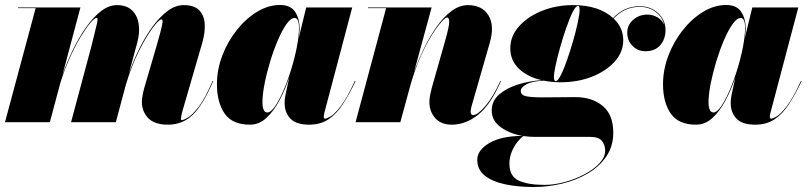

<svg xmlns="http://www.w3.org/2000/svg" viewBox="-20 -490 3235 770"><path d="M444.5 0H265L347.5 -308Q362 -367.5 368.2 -393Q374.5 -418.5 368 -418.5Q359.5 -418.5 342 -397.8Q324.5 -377 302.5 -340.5Q280.5 -304 259 -256.2Q237.5 -208.5 221 -154L180 0H0L123 -457.5H52.5V-460H302.5L230.5 -189.5Q248 -240 272.2 -289.8Q296.5 -339.5 325 -380.2Q353.5 -421 385 -445.2Q416.5 -469.5 449 -469.5Q487.5 -469.5 509.2 -448.8Q531 -428 536.2 -393.8Q541.5 -359.5 530.5 -319.5L497 -195.5Q515 -247 539.2 -295.8Q563.5 -344.5 592.2 -383.8Q621 -423 652.5 -446.2Q684 -469.5 716.5 -469.5Q759 -469.5 779 -448.8Q799 -428 801 -394Q803 -360 791.5 -319.5L711.5 -44Q709.5 -36 707.5 -27Q705.5 -18 705.5 -14.5Q705.5 -8 710.5 -8Q714 -8 731.2 -17Q748.5 -26 775 -59.2Q801.5 -92.5 832.5 -165L835 -164.5Q794.5 -70 753.5 -30Q712.5 10 653.5 10Q600 10 574.5 -16.2Q549 -42.5 549 -82Q549 -93 552 -108.8Q555 -124.5 558.5 -137L608.5 -308Q625.5 -366.5 630 -389.5Q634.5 -412.5 628.5 -412.5Q617.5 -412.5 591.5 -377.2Q565.5 -342 536 -282.8Q506.5 -223.5 485 -151Z M1181.5 -375.5Q1181.5 -362 1178 -337.5L1208 -460H1392.5L1280.5 -36.5Q1278.5 -28.5 1278.5 -22Q1278.5 -14 1285 -14Q1289 -14 1304.8 -22.5Q1320.5 -31 1345.5 -62.8Q1370.5 -94.5 1403 -165L1406 -164.5Q1380.5 -111.5 1355 -72.2Q1329.5 -33 1297.2 -11.5Q1265 10 1219.5 10Q1168 10 1144.8 -14.2Q1121.5 -38.5 1121.5 -76Q1121.5 -88.5 1122.8 -96.8Q1124 -105 1125 -110L1140 -179.5Q1124 -131.5 1101 -88Q1078 -44.5 1048.5 -17.2Q1019 10 982.5 10Q911.5 10 880.8 -34.8Q850 -79.5 850 -152.5Q850 -210 871.2 -266.2Q892.5 -322.5 928.8 -368.5Q965 -414.5 1010.2 -442.2Q1055.5 -470 1103.5 -470Q1145.5 -470 1163.5 -442.5Q1181.5 -415 1181.5 -375.5ZM1179 -378.5Q1179 -418 1161.5 -418Q1146.5 -418 1129 -393.5Q1111.5 -369 1094.5 -329.2Q1077.5 -289.5 1063.5 -243.5Q1049.5 -197.5 1041 -154Q1032.5 -110.5 1032.5 -79Q1032.5 -62 1037 -50.5Q1041.5 -39 1052.5 -39Q1066 -39 1082.5 -62.8Q1099 -86.5 1116 -125.2Q1133 -164 1147.2 -209.8Q1161.5 -255.5 1170.2 -300Q1179 -344.5 1179 -378.5Z M1528.5 -457.5H1456V-460H1711L1640.5 -201.5Q1658.5 -251.5 1682 -299.2Q1705.5 -347 1733.2 -385.5Q1761 -424 1792.2 -446.8Q1823.5 -469.5 1856.5 -469.5Q1914 -469.5 1939 -428.2Q1964 -387 1944.5 -319.5L1871 -63.5Q1870 -59.5 1868.8 -53.2Q1867.5 -47 1867.5 -43.5Q1867.5 -28.5 1877.5 -28.5Q1895.5 -28.5 1926.5 -64.8Q1957.5 -101 1986.5 -165L1989 -164.5Q1947.5 -70 1897.5 -30Q1847.5 10 1792 10Q1749 10 1725.5 -16.2Q1702 -42.5 1702 -82Q1702 -93.5 1705 -109Q1708 -124.5 1711.5 -137L1765.5 -327.5Q1782 -386 1781.5 -403Q1781 -420 1773 -420Q1764 -420 1738.8 -388.2Q1713.5 -356.5 1683 -297.5Q1652.5 -238.5 1628 -156L1585.5 0H1406Z M2228 -160Q2192.5 -160 2161.5 -166.5Q2113.5 -164.5 2091 -151.8Q2068.5 -139 2068.5 -125.5Q2068.5 -108.5 2090 -104Q2111.5 -99.5 2156 -99.5Q2173.5 -99.5 2198.8 -99.8Q2224 -100 2248.5 -100.2Q2273 -100.5 2287 -100.5Q2354.5 -100.5 2397 -65.2Q2439.5 -30 2439.5 42Q2439.5 96.5 2411.5 137.5Q2383.5 178.5 2337 205.8Q2290.5 233 2233.8 246.5Q2177 260 2119 260Q2057.5 260 2006.2 249.2Q1955 238.5 1924.5 214.5Q1894 190.5 1894 150.5Q1894 112.5 1941.8 84Q1989.5 55.5 2075 55Q2024 46 1988 20Q1952 -6 1952 -47Q1952 -85.5 1982.2 -111.5Q2012.5 -137.5 2058.5 -151.5Q2104.5 -165.5 2152 -168.5Q2095.5 -181.5 2061 -214.5Q2026.5 -247.5 2026.5 -296.5Q2026.5 -344.5 2061 -383.8Q2095.5 -423 2152.8 -446.2Q2210 -469.5 2278 -469.5Q2382 -469.5 2439 -417.5Q2482.5 -465 2545.5 -465Q2590 -465 2619.5 -437.2Q2649 -409.5 2649 -369.5Q2649 -334 2628.2 -309.2Q2607.5 -284.5 2568 -284.5Q2538 -284.5 2516.8 -305.8Q2495.5 -327 2495.5 -359Q2495.5 -390 2519.5 -410.8Q2543.5 -431.5 2576.5 -431.5Q2597.5 -431.5 2616.8 -420.5Q2636 -409.5 2644 -390Q2637 -421 2610 -441.8Q2583 -462.5 2545.5 -462.5Q2483.5 -462.5 2441 -415.5Q2479.5 -379.5 2479.5 -328.5Q2479.5 -281 2445 -242.8Q2410.5 -204.5 2353.5 -182.2Q2296.5 -160 2228 -160ZM2208.5 -164.5Q2217 -164.5 2229.2 -188.8Q2241.5 -213 2254.5 -250.5Q2267.5 -288 2279 -328.2Q2290.5 -368.5 2297.5 -401.8Q2304.5 -435 2304.5 -449.5Q2304.5 -456.5 2303.5 -461.2Q2302.5 -466 2297.5 -466Q2289 -466 2276.8 -441.8Q2264.5 -417.5 2251.5 -380Q2238.5 -342.5 2227 -302.2Q2215.5 -262 2208.5 -229Q2201.5 -196 2201.5 -181.5Q2201.5 -164.5 2208.5 -164.5ZM2023 166Q2023 217 2060.2 234.2Q2097.5 251.5 2164 251.5Q2202.5 251.5 2244.8 240Q2287 228.5 2324 209Q2361 189.5 2384 164.8Q2407 140 2407 114Q2407 92 2394.2 75.5Q2381.5 59 2347.5 59H2125.5Q2102 59 2079.5 55.5Q2068.5 62.5 2055.2 79Q2042 95.5 2032.5 118.2Q2023 141 2023 166Z M2970.5 -375.5Q2970.5 -362 2967 -337.5L2997 -460H3181.5L3069.5 -36.5Q3067.5 -28.5 3067.5 -22Q3067.5 -14 3074 -14Q3078 -14 3093.8 -22.5Q3109.5 -31 3134.5 -62.8Q3159.5 -94.5 3192 -165L3195 -164.5Q3169.5 -111.5 3144 -72.2Q3118.5 -33 3086.2 -11.5Q3054 10 3008.5 10Q2957 10 2933.8 -14.2Q2910.5 -38.5 2910.5 -76Q2910.5 -88.5 2911.8 -96.8Q2913 -105 2914 -110L2929 -179.5Q2913 -131.5 2890 -88Q2867 -44.5 2837.5 -17.2Q2808 10 2771.5 10Q2700.5 10 2669.8 -34.8Q2639 -79.5 2639 -152.5Q2639 -210 2660.2 -266.2Q2681.5 -322.5 2717.8 -368.5Q2754 -414.5 2799.2 -442.2Q2844.5 -470 2892.5 -470Q2934.5 -470 2952.5 -442.5Q2970.5 -415 2970.5 -375.5ZM2968 -378.5Q2968 -418 2950.5 -418Q2935.5 -418 2918 -393.5Q2900.5 -369 2883.5 -329.2Q2866.5 -289.5 2852.5 -243.5Q2838.5 -197.5 2830 -154Q2821.5 -110.5 2821.5 -79Q2821.5 -62 2826 -50.5Q2830.5 -39 2841.5 -39Q2855 -39 2871.5 -62.8Q2888 -86.5 2905 -125.2Q2922 -164 2936.2 -209.8Q2950.5 -255.5 2959.2 -300Q2968 -344.5 2968 -378.5Z"/></svg>

Font: Bodoni* 72pt Fatface
Style: Italic
Weight: 900
Italic angle: -13°
Version: Version 2.3